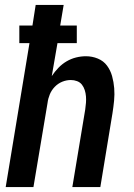

<svg xmlns="http://www.w3.org/2000/svg" viewBox="-20 -755 540 775"><path d="M3 0 99 -581H58V-652H111L124 -735H237L223 -652H290V-581H212L189 -448Q201 -466 216 -481.5Q231 -497 249 -507.5Q267 -518 287 -523Q307 -528 327 -528Q352 -528 375 -518.5Q398 -509 412 -490Q426 -471 432.5 -447.5Q439 -424 441 -399Q443 -374 440.5 -348.5Q438 -323 434 -298L385 0H272L324 -313Q326 -327 327 -340Q328 -353 327 -366Q326 -379 322 -391.5Q318 -404 310.5 -413.5Q303 -423 291 -427.5Q279 -432 266 -432Q248 -432 231 -425Q214 -418 201 -404.5Q188 -391 181 -374Q174 -357 172 -340L115 0Z"/></svg>

Font: Iosevka SS04
Style: Bold Italic
Weight: 700
Italic angle: -9°
Monospace: yes
Designer: Belleve Invis
Foundry: Belleve Invis
Version: Version 19.0.0; ttfautohint (v1.8.4)